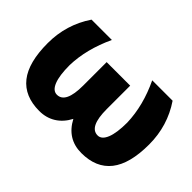

<svg xmlns="http://www.w3.org/2000/svg" viewBox="-98 -767 1017 1017"><g transform="rotate(45 410.0 -259.0)"><path d="M260.3 -528.3Q199.7 -398.4 196.3 -276.4Q196.3 -198.7 212.6 -158Q229 -117.2 259.3 -117.2Q323.7 -117.2 323.7 -250V-425.8H500V-250Q500 -117.2 564.5 -117.2Q594.2 -117.2 610.8 -158.2Q627.4 -199.2 627.4 -276.4Q623.5 -400.9 562.5 -528.3H715.3Q791.5 -415.5 791.5 -276.4Q791.5 -131.8 735.6 -61Q679.7 9.8 569.3 9.8Q463.4 9.8 411.6 -88.4Q386.2 -40 345.9 -15.1Q305.7 9.8 254.4 9.8Q143.6 9.8 87.6 -61Q31.7 -131.8 31.7 -276.4Q31.7 -415.5 107.9 -528.3Z"/></g></svg>

Font: Sadagaat-English
Style: Regular
Weight: 900
Designer: Ahmed alsheikh
Foundry: Ahmed alsheikh Design
Version: Version 2.137;January 17, 2018;FontCreator 11.0.0.2408 64-bi